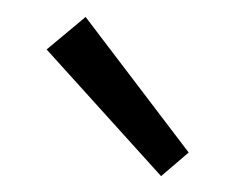

<svg xmlns="http://www.w3.org/2000/svg" viewBox="-20 -789 285 231"><path d="M36.1 -729.5 83 -768.6 207 -605.5 173.8 -577.1Z"/></svg>

Font: Reddit Sans Fudge Light
Style: Regular
Weight: 300
Designer: Stephen Hutchings
Foundry: Reddit
Version: Version 1.013